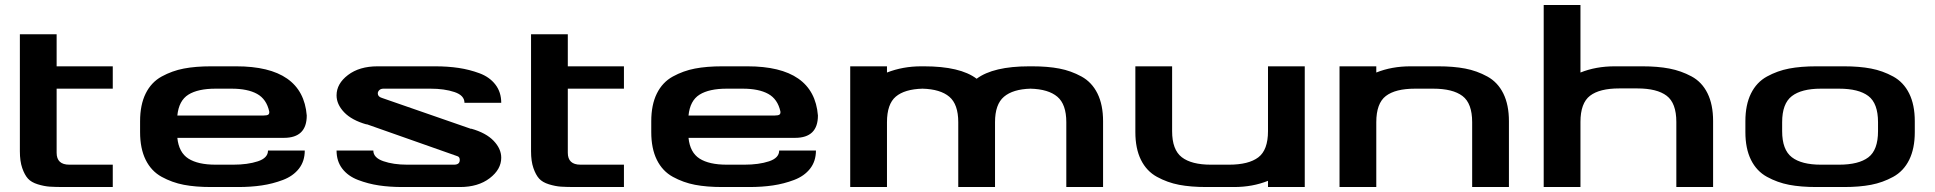

<svg xmlns="http://www.w3.org/2000/svg" viewBox="-20 -753 7789 773"><path d="M60 -615H208V-486H434V-396H208V-138Q208 -90 259 -90H434V0H240Q203 0 180.5 -1.5Q158 -3 132 -11Q106 -19 92.5 -34Q79 -49 69.5 -76.5Q60 -104 60 -144Z M1123 -198H694Q700 -139 738.5 -114.5Q777 -90 848 -90H919Q977 -90 1018 -103.5Q1059 -117 1059 -147H1207Q1207 -104 1183.5 -74Q1160 -44 1119 -28.5Q1078 -13 1034 -6.5Q990 0 939 0H830Q767 0 720 -9Q673 -18 631 -41Q589 -64 566.5 -109.5Q544 -155 544 -221V-265Q544 -331 566.5 -376.5Q589 -422 631 -445Q673 -468 720 -477Q767 -486 830 -486H931Q1199 -486 1215 -288Q1215 -198 1123 -198ZM848 -396Q777 -396 738.5 -372Q700 -348 694 -288H1042Q1055 -288 1060 -291.5Q1065 -295 1064 -304Q1053 -354 1015 -375Q977 -396 912 -396Z M1822 -124 1456 -253V-252Q1396 -269 1365.5 -301Q1335 -333 1335 -369Q1335 -416 1381 -451Q1427 -486 1500 -486H1732Q1783 -486 1826.5 -479.5Q1870 -473 1910.5 -458Q1951 -443 1974.5 -412.5Q1998 -382 1998 -339H1850Q1850 -369 1809.5 -382.5Q1769 -396 1713 -396H1524Q1513 -396 1507 -390Q1501 -384 1501 -377Q1501 -364 1517 -359L1877 -234V-235Q1937 -218 1967.5 -186Q1998 -154 1998 -118Q1998 -71 1951.5 -35.5Q1905 0 1832 0H1600Q1549 0 1505.5 -6.5Q1462 -13 1421.5 -28.5Q1381 -44 1358 -74Q1335 -104 1335 -147H1483Q1483 -118 1523.5 -104Q1564 -90 1619 -90H1808Q1831 -90 1831 -109Q1831 -121 1822 -124Z M2118 -615H2266V-486H2492V-396H2266V-138Q2266 -90 2317 -90H2492V0H2298Q2261 0 2238.5 -1.5Q2216 -3 2190 -11Q2164 -19 2150.5 -34Q2137 -49 2127.5 -76.5Q2118 -104 2118 -144Z M3181 -198H2752Q2758 -139 2796.5 -114.5Q2835 -90 2906 -90H2977Q3035 -90 3076 -103.5Q3117 -117 3117 -147H3265Q3265 -104 3241.5 -74Q3218 -44 3177 -28.5Q3136 -13 3092 -6.5Q3048 0 2997 0H2888Q2825 0 2778 -9Q2731 -18 2689 -41Q2647 -64 2624.5 -109.5Q2602 -155 2602 -221V-265Q2602 -331 2624.5 -376.5Q2647 -422 2689 -445Q2731 -468 2778 -477Q2825 -486 2888 -486H2989Q3257 -486 3273 -288Q3273 -198 3181 -198ZM2906 -396Q2835 -396 2796.5 -372Q2758 -348 2752 -288H3100Q3113 -288 3118 -291.5Q3123 -295 3122 -304Q3111 -354 3073 -375Q3035 -396 2970 -396Z M4135 -486Q4198 -486 4245 -477Q4292 -468 4334 -445Q4376 -422 4398.5 -376.5Q4421 -331 4421 -265V0H4273V-261Q4273 -333 4237 -363.5Q4201 -394 4129 -396Q4058 -394 4022 -363.5Q3986 -333 3986 -261V0H3838V-261Q3838 -333 3802 -363.5Q3766 -394 3694 -396Q3622 -394 3586.5 -364Q3551 -334 3551 -261V0H3403V-486H3551V-461Q3615 -486 3689 -486H3700Q3846 -486 3912 -436Q3979 -486 4124 -486Z M4699 -225Q4699 -150 4738 -120Q4777 -90 4855 -90H4928Q5007 -90 5046 -119.5Q5085 -149 5085 -225V-486H5233V0H5085V-25Q5023 0 4948 0H4837Q4774 0 4727 -9Q4680 -18 4638 -41Q4596 -64 4573.5 -109.5Q4551 -155 4551 -221V-486H4699Z M5907 -261Q5907 -337 5868 -366.5Q5829 -396 5750 -396H5677Q5598 -396 5559.5 -366.5Q5521 -337 5521 -261V0H5373V-486H5521V-461Q5583 -486 5659 -486H5770Q5832 -486 5879 -477Q5926 -468 5968 -445Q6010 -422 6032.5 -376.5Q6055 -331 6055 -265V0H5907Z M6729 -262Q6729 -338 6690 -367.5Q6651 -397 6572 -397H6499Q6420 -397 6381.5 -367.5Q6343 -338 6343 -262V0H6195V-733H6343V-461Q6405 -486 6481 -486H6592Q6654 -486 6701 -477Q6748 -468 6790 -445.5Q6832 -423 6854.5 -377.5Q6877 -332 6877 -266V0H6729Z M7155 -225Q7155 -150 7194 -120Q7233 -90 7311 -90H7384Q7463 -90 7502 -119.5Q7541 -149 7541 -225V-261Q7541 -337 7502 -366.5Q7463 -396 7384 -396H7311Q7233 -396 7194 -366Q7155 -336 7155 -261ZM7293 0Q7230 0 7183 -9Q7136 -18 7094 -41Q7052 -64 7029.5 -109.5Q7007 -155 7007 -221V-265Q7007 -331 7029.5 -376.5Q7052 -422 7094 -445Q7136 -468 7183 -477Q7230 -486 7293 -486H7404Q7466 -486 7513 -477Q7560 -468 7602 -445Q7644 -422 7666.5 -376.5Q7689 -331 7689 -265V-221Q7689 -155 7666.5 -109.5Q7644 -64 7602 -41Q7560 -18 7513 -9Q7466 0 7404 0Z"/></svg>

Font: Aneo
Style: Bold
Weight: 700
Designer: Anastasios Pappas
Foundry: Anastasios Pappas
Version: Version 1.000